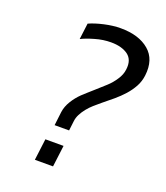

<svg xmlns="http://www.w3.org/2000/svg" viewBox="-134 -814 784 907"><g transform="rotate(20 258.5 -360.5)"><path d="M147.5 0.5 161.1 -107.4H252.4L238.8 0.5ZM179.2 -185.1 187.5 -254.4Q191.4 -282.7 208.3 -310.3Q225.1 -337.9 248 -359.9Q259.8 -370.6 272 -381.8Q284.2 -393.1 297.9 -404.8Q324.7 -428.7 347.7 -449.5Q370.6 -470.2 387.2 -496.1Q404.3 -521.5 407.2 -548.3Q413.6 -597.2 382.8 -620.6Q351.1 -644 296.9 -644Q256.8 -644 217.3 -632.3Q196.8 -626.5 180.4 -620.4Q164.1 -614.3 151.4 -607.9L161.6 -689Q191.4 -702.6 234.9 -712.4Q278.3 -722.2 316.9 -722.2Q408.7 -722.2 460 -678.2Q511.2 -634.8 501 -551.8Q497.1 -520.5 482.7 -494.4Q468.3 -468.3 447.8 -445.3Q427.2 -422.4 402.6 -401.6Q377.9 -380.9 353.5 -361.3Q335.9 -347.2 319.6 -332.5Q303.2 -317.9 290.3 -301.8Q277.3 -285.6 268.6 -268.6Q259.8 -251.5 257.8 -233.4L252 -185.1Z"/></g></svg>

Font: Ride
Style: Italic
Weight: 400
Version: Version 3.000